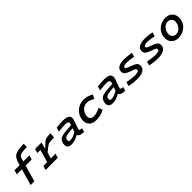

<svg xmlns="http://www.w3.org/2000/svg" viewBox="431 -2377 4050 4050"><g transform="rotate(-45 2456.0 -352.5)"><path d="M257 -365H105L132 -460H285L297 -503Q330 -618 383.5 -660Q437 -702 562 -712L665 -720V-624L545 -616Q481 -612 452.5 -590Q424 -568 408 -510L394 -460H577L550 -365H369L264 0H152Z M601 0 628 -95H741L822 -376H729L756 -471H948L912 -323Q1003 -416 1046.5 -443.5Q1090 -471 1155 -473L1220 -475L1211 -360L1131 -357Q1098 -356 1075.5 -352Q1053 -348 1029 -336Q1005 -323 973 -298Q941 -273 891 -231L852 -95H992L964 0Z M1763 -310 1706 -150Q1701 -137 1699 -127.5Q1697 -118 1697 -111Q1697 -100 1704.5 -94Q1712 -88 1731 -85L1767 -79L1742 7L1696 2Q1651 -2 1624 -16.5Q1597 -31 1586 -57H1580Q1525 -23 1475 -8Q1425 7 1366 7Q1312 7 1282.5 -19.5Q1253 -46 1253 -93Q1253 -129 1266 -164.5Q1279 -200 1301 -222Q1328 -249 1374 -261.5Q1420 -274 1511 -280L1650 -290Q1660 -322 1661.5 -330Q1663 -338 1663 -345Q1663 -369 1639 -380Q1615 -391 1561 -391Q1531 -391 1481 -386.5Q1431 -382 1372 -374L1397 -465Q1456 -473 1504 -476.5Q1552 -480 1592 -480Q1686 -480 1731 -454.5Q1776 -429 1776 -376Q1776 -361 1773 -344.5Q1770 -328 1763 -310ZM1368 -114Q1368 -95 1379.5 -85Q1391 -75 1414 -75Q1456 -75 1506 -93Q1556 -111 1599 -143L1626 -221L1526 -212Q1467 -207 1437.5 -199.5Q1408 -192 1393 -177Q1380 -164 1374 -148.5Q1368 -133 1368 -114Z M2218 -390Q2179 -390 2143.5 -375Q2108 -360 2080 -332Q2051 -303 2033.5 -262.5Q2016 -222 2016 -183Q2016 -135 2045 -107.5Q2074 -80 2123 -80Q2162 -80 2205.5 -92.5Q2249 -105 2317 -135L2351 -48Q2289 -16 2231 -1Q2173 14 2106 14Q2006 14 1949.5 -35Q1893 -84 1893 -172Q1893 -233 1917 -290.5Q1941 -348 1985 -392Q2030 -437 2087 -460.5Q2144 -484 2208 -484Q2271 -484 2322 -469.5Q2373 -455 2432 -422L2385 -333Q2325 -366 2289.5 -378Q2254 -390 2218 -390Z M2991 -310 2934 -150Q2929 -137 2927 -127.5Q2925 -118 2925 -111Q2925 -100 2932.5 -94Q2940 -88 2959 -85L2995 -79L2970 7L2924 2Q2879 -2 2852 -16.5Q2825 -31 2814 -57H2808Q2753 -23 2703 -8Q2653 7 2594 7Q2540 7 2510.5 -19.5Q2481 -46 2481 -93Q2481 -129 2494 -164.5Q2507 -200 2529 -222Q2556 -249 2602 -261.5Q2648 -274 2739 -280L2878 -290Q2888 -322 2889.5 -330Q2891 -338 2891 -345Q2891 -369 2867 -380Q2843 -391 2789 -391Q2759 -391 2709 -386.5Q2659 -382 2600 -374L2625 -465Q2684 -473 2732 -476.5Q2780 -480 2820 -480Q2914 -480 2959 -454.5Q3004 -429 3004 -376Q3004 -361 3001 -344.5Q2998 -328 2991 -310ZM2596 -114Q2596 -95 2607.5 -85Q2619 -75 2642 -75Q2684 -75 2734 -93Q2784 -111 2827 -143L2854 -221L2754 -212Q2695 -207 2665.5 -199.5Q2636 -192 2621 -177Q2608 -164 2602 -148.5Q2596 -133 2596 -114Z M3575 -137Q3575 -68 3511.5 -28Q3448 12 3334 12Q3273 12 3219 6.5Q3165 1 3092 -14L3115 -106Q3180 -92 3238.5 -84.5Q3297 -77 3339 -77Q3400 -77 3431 -89.5Q3462 -102 3462 -127Q3462 -146 3449 -157.5Q3436 -169 3396 -184L3330 -208Q3251 -237 3221.5 -265Q3192 -293 3192 -343Q3192 -412 3251 -447Q3310 -482 3425 -482Q3469 -482 3525 -476Q3581 -470 3635 -460L3609 -368Q3555 -380 3507 -386.5Q3459 -393 3422 -393Q3362 -393 3334 -383Q3306 -373 3306 -351Q3306 -333 3316.5 -324Q3327 -315 3369 -298L3433 -273Q3518 -242 3546.5 -215Q3575 -188 3575 -137Z M4189 -137Q4189 -68 4125.5 -28Q4062 12 3948 12Q3887 12 3833 6.5Q3779 1 3706 -14L3729 -106Q3794 -92 3852.5 -84.5Q3911 -77 3953 -77Q4014 -77 4045 -89.5Q4076 -102 4076 -127Q4076 -146 4063 -157.5Q4050 -169 4010 -184L3944 -208Q3865 -237 3835.5 -265Q3806 -293 3806 -343Q3806 -412 3865 -447Q3924 -482 4039 -482Q4083 -482 4139 -476Q4195 -470 4249 -460L4223 -368Q4169 -380 4121 -386.5Q4073 -393 4036 -393Q3976 -393 3948 -383Q3920 -373 3920 -351Q3920 -333 3930.5 -324Q3941 -315 3983 -298L4047 -273Q4132 -242 4160.5 -215Q4189 -188 4189 -137Z M4344 -189Q4344 -251 4368 -305Q4392 -359 4433 -399Q4475 -439 4532 -462.5Q4589 -486 4654 -486Q4749 -486 4807.5 -429Q4866 -372 4866 -281Q4866 -219 4842 -165Q4818 -111 4776 -71Q4734 -31 4677.5 -8Q4621 15 4556 15Q4461 15 4402.5 -41.5Q4344 -98 4344 -189ZM4460 -194Q4460 -142 4491.5 -109.5Q4523 -77 4574 -77Q4645 -77 4697.5 -137Q4750 -197 4750 -276Q4750 -328 4718.5 -360.5Q4687 -393 4636 -393Q4564 -393 4512 -333Q4460 -273 4460 -194Z"/></g></svg>

Font: Intel One Mono Medium
Style: Italic
Weight: 500
Italic angle: -16°
Monospace: yes
Designer: Fred Shallcrass
Foundry: Frere-Jones Type LLC
Version: Version 1.400;hotconv 1.1.0;makeotfexe 2.6.0;FJTRelease1.4